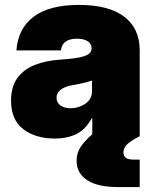

<svg xmlns="http://www.w3.org/2000/svg" viewBox="-20 -547 623 771"><path d="M200.2 9.3Q122.6 9.3 73.5 -28.3Q24.4 -65.9 24.4 -142.6Q24.4 -200.2 50.8 -235.1Q77.1 -270 122.1 -287.1Q167 -304.2 222.7 -307.6Q291 -312 319.3 -321.8Q347.7 -331.5 347.7 -352.5V-354.5Q347.7 -371.6 331.8 -381.6Q315.9 -391.6 289.1 -391.6Q230 -391.6 224.6 -344.7H45.9Q52.2 -432.6 115.2 -480Q178.2 -527.3 296.9 -527.3Q416.5 -527.3 478.8 -480Q541 -432.6 541 -344.7V0H350.6V-72.3H348.6Q323.2 -26.4 286.4 -8.5Q249.5 9.3 200.2 9.3ZM263.7 -112.3Q295.4 -112.3 322.5 -130.4Q349.6 -148.4 349.6 -182.6V-223.6Q321.8 -213.9 271.5 -205.1Q241.7 -200.2 224.4 -187.3Q207 -174.3 207 -154.3Q207 -134.8 222.9 -123.5Q238.8 -112.3 263.7 -112.3ZM451.7 204.1Q372.6 204.1 330.1 176.5Q287.6 148.9 287.6 98.6Q287.6 66.9 304.2 42.2Q320.8 17.6 350.6 -7.8L541 0Q503.9 19 489.7 33.4Q475.6 47.9 475.6 64.9Q475.6 93.8 513.7 93.8H541V204.1Z"/></svg>

Font: Inter Display Black
Style: Regular
Weight: 900
Designer: Rasmus Andersson
Foundry: rsms
Version: Version 4.000;git-a52131595